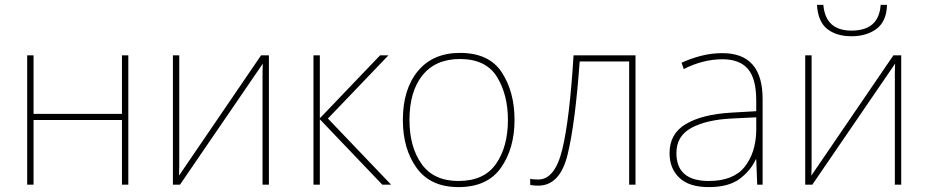

<svg xmlns="http://www.w3.org/2000/svg" viewBox="-20 -754 3791 784"><path d="M117 -528V-289H478V-528H504V0H478V-264H117V0H91V-528Z M712 -528H686V0H715L1053 -494Q1052 -472 1052 -459.5Q1052 -447 1052 -426V0H1078V-528H1046L711 -37Q712 -60 712 -74.5Q712 -89 712 -114Z M1532 -528H1566L1319 -270L1577 0H1541L1286 -267V0H1260V-528H1286V-271Z M2081 -264Q2081 -379 2029 -458.5Q1977 -538 1858 -538Q1748 -538 1686.5 -464Q1625 -390 1625 -264Q1625 -146 1681.5 -68Q1738 10 1852 10Q1970 10 2025.5 -69Q2081 -148 2081 -264ZM1652 -264Q1652 -381 1705.5 -447Q1759 -513 1858 -513Q1964 -513 2009 -440.5Q2054 -368 2054 -264Q2054 -155 2005.5 -85Q1957 -15 1852 -15Q1751 -15 1701.5 -84.5Q1652 -154 1652 -264Z M2575 0V-528H2322Q2306 -267 2276 -144Q2246 -21 2178 -21Q2155 -21 2145 -24V1Q2149 2 2157 3Q2165 4 2178 4Q2267 4 2298 -124Q2329 -252 2347 -503H2549V0Z M3068 -275V-220Q3066 -129 3020 -72Q2974 -15 2874 -15Q2742 -15 2742 -129Q2742 -199 2803.5 -232Q2865 -265 2967 -270ZM2930 -537Q2886 -537 2844.5 -526.5Q2803 -516 2763 -498L2772 -472Q2851 -512 2930 -512Q3000 -512 3034 -472.5Q3068 -433 3068 -343V-300L2965 -294Q2847 -287 2780.5 -247.5Q2714 -208 2714 -129Q2714 -66 2754 -28Q2794 10 2874 10Q2955 10 3000 -23.5Q3045 -57 3066 -103H3068L3072 0H3094V-350Q3094 -537 2930 -537Z M3294 -528H3268V0H3297L3635 -494Q3634 -472 3634 -459.5Q3634 -447 3634 -426V0H3660V-528H3628L3293 -37Q3294 -60 3294 -74.5Q3294 -89 3294 -114ZM3602 -734H3576Q3569 -629 3457 -629Q3351 -629 3342 -734H3316Q3320 -666 3357.5 -636Q3395 -606 3457 -606Q3519 -606 3559.5 -636.5Q3600 -667 3602 -734Z"/></svg>

Font: Noto Sans UI Thin
Style: Regular
Weight: 250
Designer: Monotype Design Team
Foundry: Monotype Imaging Inc.
Version: Version 1.901